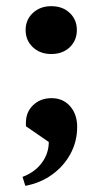

<svg xmlns="http://www.w3.org/2000/svg" viewBox="-20 -460 333 622"><path d="M62 142 53 113Q93 98 115.5 67.5Q138 37 138 0L64 -51V-63Q64 -97 87.5 -119.5Q111 -142 147 -142Q184 -142 207 -116Q230 -90 230 -49Q230 -2 208.5 38Q187 78 149 105.5Q111 133 62 142ZM146 -285Q110 -285 86.5 -307Q63 -329 63 -363Q63 -396 86.5 -418Q110 -440 146 -440Q183 -440 206 -418Q229 -396 229 -363Q229 -329 206 -307Q183 -285 146 -285Z"/></svg>

Font: Platypi
Style: Regular
Weight: 400
Designer: David Sargent
Foundry: Bolt Cutter Type
Version: Version 1.200; ttfautohint (v1.8.4.7-5d5b)